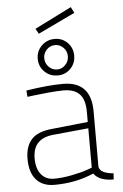

<svg xmlns="http://www.w3.org/2000/svg" viewBox="-60 -945 639 996"><g transform="rotate(-5 259.0 -446.5)"><path d="M418 -353V-66Q422 -30 493 -24L491 8Q416 8 388 -32Q295 9 182 9Q122 9 88.5 -28.5Q55 -66 55 -137Q55 -202 87.5 -238Q120 -274 193 -281L383 -301V-353Q383 -417 355.5 -446Q328 -475 272 -475Q240 -475 192.5 -470.5Q145 -466 114 -462L83 -458L80 -491Q192 -509 272 -509Q418 -509 418 -353ZM383 -268 197 -250Q92 -239 92 -137Q92 -83 116.5 -53Q141 -23 183 -23Q227 -23 277 -33Q327 -43 355 -53L383 -63ZM249 -555Q208 -555 180.5 -582.5Q153 -610 153 -650Q153 -690 181 -717.5Q209 -745 249 -745Q289 -745 316 -717.5Q343 -690 343 -650Q343 -610 316 -582.5Q289 -555 249 -555ZM249 -586Q274 -586 292 -605Q310 -624 310 -650Q310 -676 292 -694.5Q274 -713 249 -713Q223 -713 205 -694.5Q187 -676 187 -650Q187 -624 205 -605Q223 -586 249 -586ZM155 -806 347 -902 363 -871 170 -779Z"/></g></svg>

Font: TitilliumText22L Th
Style: Thin
Weight: 100
Designer: Campivisivi
Foundry: Campivisivi
Version: 1.000